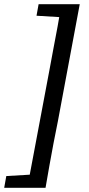

<svg xmlns="http://www.w3.org/2000/svg" viewBox="-54 -735 424 915"><path d="M326 -715 222 -158Q211 -105 201 -52Q191 1 181.5 54Q172 107 163 160H76L181 -398Q190 -450 200.5 -503Q211 -556 220.5 -609Q230 -662 239 -715ZM280 -715 268 -652H254L120 -660L130 -715ZM127 96 115 160H-34L-24 104L113 96Z"/></svg>

Font: Source Serif 4 Medium
Style: Italic
Weight: 500
Italic angle: -12°
Designer: Frank Grießhammer
Foundry: Adobe Systems Incorporated
Version: Version 4.004;hotconv 1.0.116;makeotfexe 2.5.65601